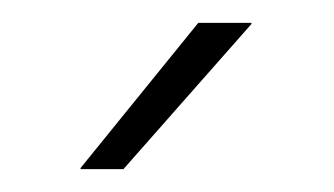

<svg xmlns="http://www.w3.org/2000/svg" viewBox="-20 -701 292 168"><path d="M153.5 -681H200V-680L88 -553H50.5V-554Z"/></svg>

Font: Anek Telugu Medium ExtraLight
Style: Regular
Weight: 250
Version: Version 1.003